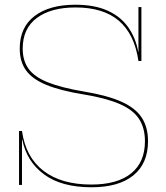

<svg xmlns="http://www.w3.org/2000/svg" viewBox="-20 -782 700 812"><path d="M366.5 10Q240.5 10 166.8 -44.2Q93 -98.5 74.5 -190.5H70L73 -228Q88.5 -117.5 164 -59.5Q239.5 -1.5 366 -1.5Q476.5 -1.5 534.8 -48.8Q593 -96 593 -184.5Q593 -240.5 568 -279Q543 -317.5 486 -342.2Q429 -367 334.5 -382.5Q235.5 -398.5 176 -423Q116.5 -447.5 90 -484.5Q63.5 -521.5 63.5 -576.5Q63.5 -666.5 126.2 -714.2Q189 -762 298.5 -762Q379.5 -762 434.5 -737.2Q489.5 -712.5 521.5 -667.8Q553.5 -623 564.5 -563.5H569.5L565.5 -524Q549 -637 483.2 -693.8Q417.5 -750.5 299.5 -750.5Q195.5 -750.5 135.8 -706Q76 -661.5 76 -576.5Q76 -526 100.5 -491.5Q125 -457 182 -434Q239 -411 337 -394.5Q433.5 -378.5 492.8 -352.2Q552 -326 579 -285.2Q606 -244.5 606 -185Q606 -91 544.2 -40.5Q482.5 10 366.5 10ZM60.5 0V-228H73V0ZM565.5 -524V-752H578V-524Z"/></svg>

Font: Hepta Slab ExtraLight Thin
Style: Regular
Weight: 250
Version: Version 1.102